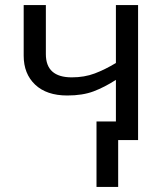

<svg xmlns="http://www.w3.org/2000/svg" viewBox="-20 -556 653 762"><path d="M528 -536V0H449V186H363V-74H440V-239Q395 -210 351.5 -193.5Q308 -177 247 -177Q165 -177 119.5 -220Q74 -263 74 -335V-536H162V-341Q162 -249 265 -249Q315 -249 356 -264.5Q397 -280 440 -306V-536Z"/></svg>

Font: RS Noto Sans
Style: Regular
Weight: 400
Designer: Monotype Design Team
Foundry: Monotype Imaging Inc.
Version: Version 3.10